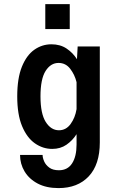

<svg xmlns="http://www.w3.org/2000/svg" viewBox="-20 -732 590 958"><path d="M240.5 11Q194 11 154.2 -16.8Q114.5 -44.5 90.2 -102.5Q66 -160.5 66 -251Q66 -341.5 89.2 -399Q112.5 -456.5 151.2 -483.8Q190 -511 236.5 -511Q280.5 -511 312.2 -489.8Q344 -468.5 364 -436.5L367.5 -500H478V-21.5Q478 89 422.8 147.8Q367.5 206.5 272 206.5Q211 206.5 168 183.8Q125 161 102.5 123.2Q80 85.5 80 41H192.5Q192.5 55 200.2 73Q208 91 225.8 104.2Q243.5 117.5 274 117.5Q317.5 117.5 339.8 83Q362 48.5 362 -11V-62.5Q342 -31 311.8 -10Q281.5 11 240.5 11ZM182 -251Q182 -165 208.2 -123.5Q234.5 -82 274 -82Q309.5 -82 332.2 -113.2Q355 -144.5 362 -187.5V-322Q353 -359 330.5 -388.5Q308 -418 272 -418Q233 -418 207.5 -378Q182 -338 182 -251ZM206 -711.5H328V-587H206Z"/></svg>

Font: Trispace SemiCondensed Medium
Style: Regular
Weight: 500
Width: 4
Designer: Tyler Finck
Foundry: Etcetera Type Company
Version: Version 1.210; ttfautohint (v1.8.3)